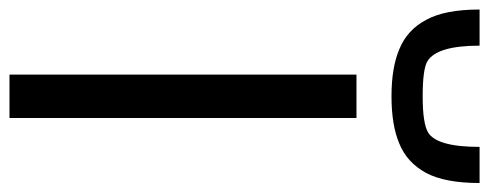

<svg xmlns="http://www.w3.org/2000/svg" viewBox="-388 -716 1056 415"><g transform="rotate(90 140.5 -508.0)"><path d="M93.8 -750H187.5V0H93.8ZM140.6 -825.7Q79.1 -825.7 39.6 -842.3Q-2.9 -859.4 -24.4 -900.4Q-46.9 -940.4 -46.9 -1016.1H31.2Q31.2 -923.8 64.9 -903.3Q82 -893.1 140.6 -893.1Q199.2 -893.1 218.8 -904.8Q250 -923.8 250 -1016.1H328.1Q328.1 -941.4 306.2 -900.4Q283.7 -858.9 242.2 -842.3Q202.6 -825.7 140.6 -825.7Z"/></g></svg>

Font: Michroma+
Style: Regular
Weight: 400
Designer: beogot
Foundry: beogot
Version: Version